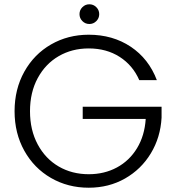

<svg xmlns="http://www.w3.org/2000/svg" viewBox="-20 -869 822 896"><path d="M630 -495Q600 -564 538.5 -603.5Q477 -643 394 -643Q316 -643 254 -607Q192 -571 156 -504.5Q120 -438 120 -350Q120 -262 156 -195Q192 -128 254 -92Q316 -56 394 -56Q467 -56 525.5 -87.5Q584 -119 619.5 -177.5Q655 -236 660 -314H366V-371H734V-320Q729 -228 684 -153.5Q639 -79 563.5 -36Q488 7 394 7Q297 7 218 -38.5Q139 -84 93.5 -165.5Q48 -247 48 -350Q48 -453 93.5 -534.5Q139 -616 218 -661.5Q297 -707 394 -707Q506 -707 590 -651Q674 -595 712 -495ZM351 -803Q351 -822 364.5 -835.5Q378 -849 397 -849Q416 -849 429.5 -835.5Q443 -822 443 -803Q443 -784 429.5 -770.5Q416 -757 397 -757Q378 -757 364.5 -770.5Q351 -784 351 -803Z"/></svg>

Font: Poppins-tnum Light
Style: Regular
Weight: 300
Designer: Ninad Kale (Devanagari), Jonny Pinhorn (Latin)
Foundry: Indian Type Foundry
Version: Version 4.004